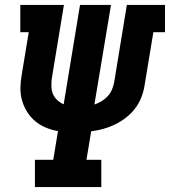

<svg xmlns="http://www.w3.org/2000/svg" viewBox="-20 -755 686 775"><path d="M121 0V-110H195L214 -226Q189 -230 165 -240Q141 -250 122 -266Q103 -282 89.5 -303.5Q76 -325 69 -349.5Q62 -374 62.5 -401Q63 -428 68 -455L96 -625H62V-735H238L189 -438Q187 -422 187.5 -405.5Q188 -389 194 -375Q200 -361 211.5 -350.5Q223 -340 237 -334L303 -735H428L361 -333Q376 -338 390 -346.5Q404 -355 415 -367Q426 -379 432 -393.5Q438 -408 441 -424Q441 -424 441 -424Q441 -424 441 -424L492 -735H646V-625H599L563 -407Q559 -383 549.5 -359.5Q540 -336 524 -315.5Q508 -295 487 -279Q466 -263 443 -252Q420 -241 396 -234.5Q372 -228 348 -225L329 -110H389V0Z"/></svg>

Font: Iosevka Slab XBdExObl
Style: Regular
Weight: 800
Width: 7
Italic angle: -9°
Monospace: yes
Designer: Belleve Invis
Foundry: Belleve Invis
Version: Version 11.1.0; ttfautohint (v1.8.3)